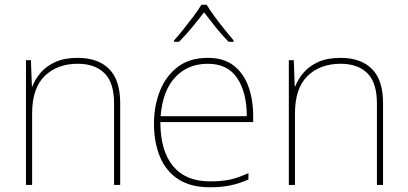

<svg xmlns="http://www.w3.org/2000/svg" viewBox="-20 -783 1726 813"><path d="M90 0V-528H111L115 -417H117Q129 -448 152.5 -475.5Q176 -503 214.5 -520.5Q253 -538 309 -538Q395 -538 442 -491Q489 -444 489 -346V0H463V-345Q463 -433 422.5 -473Q382 -513 309 -513Q223 -513 169.5 -461.5Q116 -410 116 -302V0Z M869 10Q786 10 733.5 -25Q681 -60 656.5 -121Q632 -182 632 -259Q632 -334 657 -397.5Q682 -461 732.5 -499.5Q783 -538 860 -538Q928 -538 970 -505Q1012 -472 1032 -416.5Q1052 -361 1052 -291V-266H659Q659 -145 712.5 -80Q766 -15 869 -15Q917 -15 951.5 -22Q986 -29 1032 -50V-23Q994 -6 955.5 2Q917 10 869 10ZM660 -291H1025Q1025 -391 984.5 -452Q944 -513 860 -513Q776 -513 722.5 -456.5Q669 -400 660 -291ZM855 -763Q867 -743 887 -715.5Q907 -688 929 -660.5Q951 -633 969 -612V-606H948Q920 -634 892.5 -668.5Q865 -703 844 -731Q823 -703 794.5 -668.5Q766 -634 738 -606H717V-612Q736 -633 758 -660.5Q780 -688 800.5 -715.5Q821 -743 833 -763Z M1203 0V-528H1224L1228 -417H1230Q1242 -448 1265.5 -475.5Q1289 -503 1327.5 -520.5Q1366 -538 1422 -538Q1508 -538 1555 -491Q1602 -444 1602 -346V0H1576V-345Q1576 -433 1535.5 -473Q1495 -513 1422 -513Q1336 -513 1282.5 -461.5Q1229 -410 1229 -302V0Z"/></svg>

Font: Noto Sans Symbols Thin
Style: Regular
Weight: 250
Version: Version 2.002